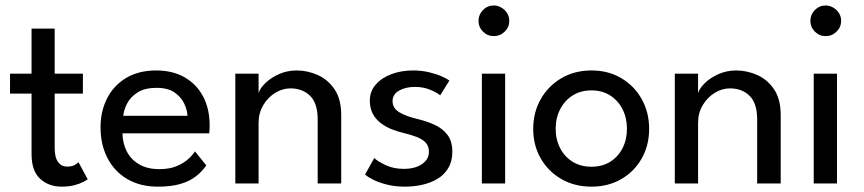

<svg xmlns="http://www.w3.org/2000/svg" viewBox="-20 -686 3230 718"><path d="M17.5 -410.5H98V-579H184.5V-410.5H290V-336H184.5V-133Q184.5 -97 197.2 -80Q210 -63 231.5 -63Q250.5 -63 261 -70Q271.5 -77 273.5 -79.5L308 -15.5Q305 -13 292 -6Q279 1 258.5 6.5Q238 12 210.5 12Q162.5 12 130.2 -17.2Q98 -46.5 98 -110V-336H17.5Z M438 -187.5Q438.5 -150.5 454 -120Q469.5 -89.5 500.2 -71.5Q531 -53.5 576 -53.5Q614 -53.5 640.8 -64.8Q667.5 -76 684.5 -91.8Q701.5 -107.5 709 -120L751.5 -67.5Q735 -43.5 711.2 -25.5Q687.5 -7.5 653.5 2.2Q619.5 12 570.5 12Q504.5 12 456.2 -16.2Q408 -44.5 382 -94.8Q356 -145 356 -210Q356 -270 380.5 -318.2Q405 -366.5 451.8 -394.5Q498.5 -422.5 564.5 -422.5Q625 -422.5 669.8 -397.2Q714.5 -372 739.2 -326Q764 -280 764 -216Q764 -212 763.5 -201.8Q763 -191.5 762.5 -187.5ZM681 -253Q680.5 -273.5 669.2 -298Q658 -322.5 633 -340Q608 -357.5 565.5 -357.5Q521.5 -357.5 494.8 -340.5Q468 -323.5 455.5 -299.2Q443 -275 441 -253Z M1089.5 -422.5Q1130 -422.5 1168.2 -405.5Q1206.5 -388.5 1231.2 -351.8Q1256 -315 1256 -256V0H1168V-239Q1168 -300 1139.5 -327.8Q1111 -355.5 1066 -355.5Q1036.5 -355.5 1009.2 -338.8Q982 -322 964.5 -292.8Q947 -263.5 947 -226.5V0H860V-410.5H947V-337.5Q951.5 -354.5 971.5 -374.5Q991.5 -394.5 1022.5 -408.5Q1053.5 -422.5 1089.5 -422.5Z M1524 -422.5Q1556 -422.5 1583.8 -416Q1611.5 -409.5 1631.8 -400.5Q1652 -391.5 1660.5 -384.5L1626 -329.5Q1616 -338.5 1590 -349.8Q1564 -361 1532 -361Q1497 -361 1472.5 -347.2Q1448 -333.5 1448 -307.5Q1448 -281.5 1473.2 -266.2Q1498.5 -251 1541 -241Q1575 -233 1604.8 -219.5Q1634.5 -206 1653 -182.2Q1671.5 -158.5 1671.5 -119Q1671.5 -83 1656.5 -57.8Q1641.5 -32.5 1616 -17.2Q1590.5 -2 1559 5Q1527.5 12 1495 12Q1457 12 1426.5 4.2Q1396 -3.5 1375.2 -14.2Q1354.5 -25 1345 -33L1379.5 -95Q1392.5 -82.5 1422.2 -68.5Q1452 -54.5 1490 -54.5Q1532 -54.5 1558 -72.2Q1584 -90 1584 -118.5Q1584 -140 1571.5 -153Q1559 -166 1538 -174Q1517 -182 1492 -188Q1468 -193.5 1445.2 -202.5Q1422.5 -211.5 1403.8 -225.8Q1385 -240 1374 -260.8Q1363 -281.5 1363 -309.5Q1363 -345 1385.5 -370.2Q1408 -395.5 1444.5 -409Q1481 -422.5 1524 -422.5Z M1782 0V-410.5H1869V0ZM1826.5 -551Q1803 -551 1786.2 -567.8Q1769.5 -584.5 1769.5 -608Q1769.5 -631.5 1786.2 -648.5Q1803 -665.5 1826.5 -665.5Q1842 -665.5 1855.2 -657.5Q1868.5 -649.5 1876.5 -636.8Q1884.5 -624 1884.5 -608Q1884.5 -584.5 1867.5 -567.8Q1850.5 -551 1826.5 -551Z M2192 12Q2128.5 12 2079.2 -16.5Q2030 -45 2002 -93.8Q1974 -142.5 1974 -204Q1974 -265.5 2002 -315Q2030 -364.5 2079.2 -393.5Q2128.5 -422.5 2192 -422.5Q2255 -422.5 2303.8 -393.5Q2352.5 -364.5 2380 -315Q2407.5 -265.5 2407.5 -204Q2407.5 -142.5 2380 -93.8Q2352.5 -45 2303.8 -16.5Q2255 12 2192 12ZM2192 -62.5Q2232 -62.5 2261.8 -81Q2291.5 -99.5 2308 -131.8Q2324.5 -164 2324.5 -204.5Q2324.5 -245 2308 -277.5Q2291.5 -310 2261.8 -329Q2232 -348 2192 -348Q2151.5 -348 2121.5 -329Q2091.5 -310 2074.8 -277.5Q2058 -245 2058 -204.5Q2058 -164 2074.8 -131.8Q2091.5 -99.5 2121.5 -81Q2151.5 -62.5 2192 -62.5Z M2733 -422.5Q2773.5 -422.5 2811.8 -405.5Q2850 -388.5 2874.8 -351.8Q2899.5 -315 2899.5 -256V0H2811.5V-239Q2811.5 -300 2783 -327.8Q2754.5 -355.5 2709.5 -355.5Q2680 -355.5 2652.8 -338.8Q2625.5 -322 2608 -292.8Q2590.5 -263.5 2590.5 -226.5V0H2503.5V-410.5H2590.5V-337.5Q2595 -354.5 2615 -374.5Q2635 -394.5 2666 -408.5Q2697 -422.5 2733 -422.5Z M3023 0V-410.5H3110V0ZM3067.5 -551Q3044 -551 3027.2 -567.8Q3010.5 -584.5 3010.5 -608Q3010.5 -631.5 3027.2 -648.5Q3044 -665.5 3067.5 -665.5Q3083 -665.5 3096.2 -657.5Q3109.5 -649.5 3117.5 -636.8Q3125.5 -624 3125.5 -608Q3125.5 -584.5 3108.5 -567.8Q3091.5 -551 3067.5 -551Z"/></svg>

Font: League Spartan Thin
Style: Regular
Weight: 400
Version: Version 2.002